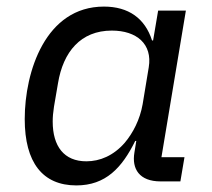

<svg xmlns="http://www.w3.org/2000/svg" viewBox="-20 -548 640 580"><path d="M210.6 12.1C299.4 12.1 348.4 -41.2 388.5 -122.2H391.7L386 -87C377.8 -38 400.6 0 465.2 0H524.9L537.3 -73.2H467.7L541.5 -516H457.7L442.5 -425.8H439.3C418 -492.5 368.3 -528.1 294 -528.1C117.5 -528.1 54.7 -331.7 54.7 -188.2C54.7 -57.2 108.7 12.1 210.6 12.1ZM139.2 -180.8C139.2 -193.9 140.3 -208.1 143.1 -225.9L155.2 -296.5C170.8 -391.3 223.7 -455.6 317.8 -455.6C392.8 -455.6 441.1 -415.1 429.3 -344.5L410.9 -233.3C402.7 -186.4 381.7 -146.3 356.9 -116.8C322.8 -77.8 282 -60.7 240.8 -60.7C173.7 -60.7 139.2 -105.8 139.2 -180.8Z"/></svg>

Font: Margiela Mono Italic Text It
Style: Regular
Weight: 400
Designer: Mike Abbink, Paul van der Laan, Pieter van Rosmalen
Foundry: Bold Monday
Version: Version 2.003 2021